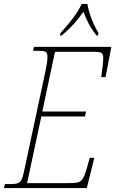

<svg xmlns="http://www.w3.org/2000/svg" viewBox="-39 -951 583 971"><path d="M267 -784 264 -771H272C321 -811 355 -851 383 -892C397 -852 419 -808 450 -771H456L459 -784C433 -827 410 -885 403 -931H374C353 -884 311 -832 267 -784ZM-19 0H400L438 -153H415L402 -107C379 -28 373 -25 305 -25H98L170 -362H391L396 -387H175L239 -689H426C478 -689 483 -686 483 -653C483 -633 476 -582 473 -561H495L524 -714H133L128 -694H147C196 -694 201 -691 201 -659C201 -647 197 -619 190 -587L85 -96C70 -24 65 -20 3 -20H-14Z"/></svg>

Font: Noto Serif Condensed Thin
Style: Italic
Weight: 100
Width: 3
Italic angle: -12°
Designer: Monotype Design Team
Foundry: Monotype Imaging Inc.
Version: Version 2.013